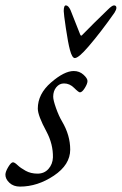

<svg xmlns="http://www.w3.org/2000/svg" viewBox="-30 -677 451 711"><path d="M276 -549Q316 -590 369 -641Q385 -657 392 -657Q401 -657 401 -648Q401 -641 394 -630Q342 -556 297 -504Q261 -462 247 -462Q237 -462 229 -492Q222 -518 214 -572Q206 -626 206 -636Q206 -657 214 -657Q223 -657 231 -640Q255 -580 267 -549Q270 -541 276 -549ZM243 -414Q264 -414 279 -400.5Q294 -387 294 -377Q294 -367 284 -351Q274 -335 266 -335Q261 -335 244.5 -351.5Q228 -368 207 -368Q190 -368 178.5 -354Q167 -340 167 -319Q167 -306 177.5 -276.5Q188 -247 200 -227Q230 -176 230 -123Q230 -67 169.5 -26.5Q109 14 44 14Q20 14 5 0Q-10 -14 -10 -30Q-10 -41 0.5 -58.5Q11 -76 18 -76Q24 -76 35 -65.5Q46 -55 65 -44.5Q84 -34 109 -34Q134 -34 149.5 -51.5Q165 -69 166 -94Q167 -143 142 -190Q110 -249 110 -275Q110 -329 159 -371.5Q208 -414 243 -414Z"/></svg>

Font: EB Garamond 12
Style: Italic
Weight: 400
Italic angle: -17°
Version: Version 0.016; ttfautohint (v1.8.4)